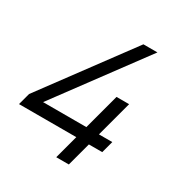

<svg xmlns="http://www.w3.org/2000/svg" viewBox="-176 -849 933 978"><g transform="rotate(30 290.5 -360.0)"><path d="M290.5 0H364.5L401.9 -139.5H480.4L499.2 -209.5H420.7L476.9 -419.5H402.9L346.7 -209.5H92.2L470 -720H387.5L9.7 -209.5L-9.1 -139.5H327.9Z"/></g></svg>

Font: Manrope
Style: RegularItalic
Weight: 400
Italic angle: -15°
Designer: Mikhail Sharanda
Foundry: Mikhail Sharanda
Version: Version 4.502;hotconv 1.0.109;makeotfexe 2.5.65596